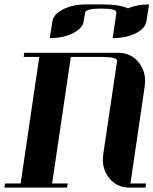

<svg xmlns="http://www.w3.org/2000/svg" viewBox="-20 -856 700 876"><path d="M0 0 2.9 -19H74.2L159.2 -596.2H87.9L90.8 -615.2H519Q578.6 -615.2 613.8 -569.8Q642.1 -534.2 642.1 -486.8Q642.1 -478.5 640.1 -460.9L575.2 -19H646L644 0H571.8Q511.7 0 477.1 -44.9Q449.2 -80.1 449.2 -127.9Q449.2 -136.2 451.2 -153.8L514.2 -577.1Q517.1 -596.2 445.8 -596.2H303.2L217.8 -19H289.1L286.1 0ZM207 -682.1 219.2 -758.8Q223.6 -791 269 -814Q312.5 -835.9 373 -835.9H444.8Q525.9 -835.9 564 -817.9Q605 -835.9 660.2 -835.9L647.9 -758.8Q643.6 -726.6 599.1 -704.1Q555.7 -682.1 494.1 -682.1L511.2 -797.9Q514.2 -816.9 441.9 -816.9Q371.1 -816.9 368.2 -797.9L361.8 -758.8Q357.4 -727.1 312 -704.1Q268.6 -682.1 207 -682.1Z"/></svg>

Font: Hjet
Style: Italic
Weight: 400
Designer: T. Christopher White
Version: Version 1.2